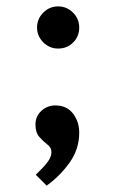

<svg xmlns="http://www.w3.org/2000/svg" viewBox="-20 -454 374 601"><path d="M162 -434Q189 -434 208.5 -414.5Q228 -395 228 -368Q228 -340 209 -321Q190 -302 162 -302Q135 -302 115.5 -321.5Q96 -341 96 -368Q96 -395 115.5 -414.5Q135 -434 162 -434ZM153 -124Q189 -124 208.5 -98.5Q228 -73 228 -39Q228 13 197.5 55.5Q167 98 126 127L92 93Q101 84 112.5 72.5Q124 61 132.5 48Q141 35 141 22Q141 8 128.5 -1.5Q116 -11 103.5 -25Q91 -39 91 -64Q91 -90 109.5 -107Q128 -124 153 -124Z"/></svg>

Font: Rosario Light Light
Style: Regular
Weight: 300
Version: Version 1.101; ttfautohint (v1.8.1.43-b0c9)